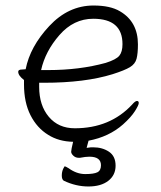

<svg xmlns="http://www.w3.org/2000/svg" viewBox="-20 -501 583 696"><path d="M245 13Q193 12 155 -12Q114 -37 90.5 -83.5Q67 -130 67 -195V-211Q46 -227 46 -241Q46 -249 60 -249Q61 -249 73 -250Q89 -332 158.5 -406.5Q228 -481 319 -481Q380 -481 415 -460Q480 -422 480 -340Q480 -307 475 -288Q470 -269 451 -257.5Q432 -246 388 -232Q288 -201 140 -201H122V-186Q122 -119 157 -77.5Q192 -36 251 -36Q379 -36 459 -122Q470 -135 476.5 -135Q483 -135 483 -127.5Q483 -120 469 -98Q455 -76 426 -50Q375 -5 301 9L294 35Q306 33 310 33H318Q351 33 375 49Q399 65 399 99.5Q399 134 372.5 154.5Q346 175 300.5 175Q255 175 211 154Q204 149 204 135.5Q204 122 209 111L214 102Q218 102 229 109Q258 130 289 130Q320 130 333 123.5Q346 117 346 98Q346 67 304 67Q290 67 270 71H265Q254 71 246 63.5Q238 56 238 49Q238 42 245 13ZM155 -247Q268 -247 363 -273Q401 -285 412.5 -299Q424 -313 424 -341Q424 -433 318 -433Q247 -433 195.5 -374Q144 -315 129 -247H135Z"/></svg>

Font: ToneOZ-Pinyin-WenKai-Light
Style: Light
Weight: 300
Designer: Fontworks Inc.
Foundry: ToneOZ
Version: Version 0.240331